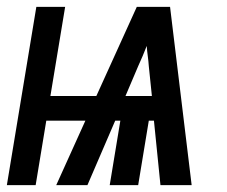

<svg xmlns="http://www.w3.org/2000/svg" viewBox="-41 -540 661 560"><path d="M-21 0 65 -520H149L106 -260H240L358 -520H455L518 0H427L408 -188H393L362 0H279L310 -188H295L214 0H123L208 -188H94L63 0ZM325 -260H402L393 -347Q392 -362 390 -376.5Q388 -391 387 -406Q381 -391 375 -376.5Q369 -362 362 -347Z"/></svg>

Font: Iosevka Semibold Extended
Style: Italic
Weight: 600
Width: 7
Italic angle: -9°
Monospace: yes
Designer: Belleve Invis
Foundry: Belleve Invis
Version: Version 32.5.0; ttfautohint (v1.8.4)